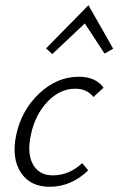

<svg xmlns="http://www.w3.org/2000/svg" viewBox="-20 -713 455 738"><path d="M320 -693 415 -526 382 -507 306 -623 181 -505 157 -527ZM339 -340Q315 -372 269 -372Q210 -372 162.5 -322Q115 -272 99 -196Q83 -124 106.5 -81.5Q130 -39 183 -39Q246 -39 296 -86L319 -58Q253 5 171 5Q96 5 60 -50Q24 -105 42 -193Q62 -289 130.5 -353.5Q199 -418 283 -418Q348 -418 378 -376Z"/></svg>

Font: EauTestInfant Semilight
Style: Italic
Weight: 300
Italic angle: -12°
Designer: Christian Thalmann (Catharsis Fonts)
Version: Version 0.001;PS 000.001;hotconv 1.0.88;makeotf.lib2.5.64775